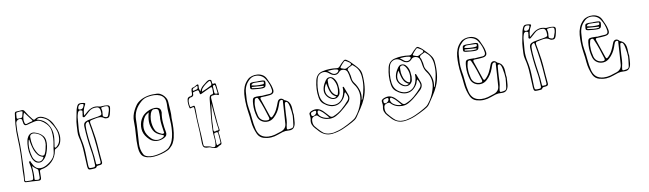

<svg xmlns="http://www.w3.org/2000/svg" viewBox="-41 -1163 6363 1883"><g transform="rotate(-10 3140.0 -221.0)"><path d="M99 47Q99 -10 103 -68.5Q107 -127 108 -185Q110 -257 106 -329.5Q102 -402 108 -474Q110 -501 114 -527.5Q118 -554 121 -580Q124 -596 138 -596Q152 -596 166.5 -597.5Q181 -599 194 -600Q209 -601 218 -588Q233 -563 249 -540Q265 -517 284 -494Q289 -490 293 -487Q297 -484 304 -489Q333 -509 360.5 -504.5Q388 -500 413 -484Q456 -457 478 -412Q492 -384 504 -354.5Q516 -325 518 -293Q520 -253 507 -219.5Q494 -186 453 -167Q448 -165 446.5 -161Q445 -157 444 -152Q434 -91 389.5 -47.5Q345 -4 282 5Q265 8 265 25Q265 40 264.5 55Q264 70 264 85Q264 112 238 110Q207 108 175.5 106Q144 104 112 103Q95 102 96 83Q98 74 98 65Q98 56 99 47ZM132 -554Q129 -530 132.5 -526.5Q136 -523 159 -525H169Q184 -525 188 -540Q190 -549 192.5 -558Q195 -567 197 -576Q201 -589 190 -589Q177 -591 165 -589.5Q153 -588 141 -586Q137 -585 135.5 -581.5Q134 -578 134 -574Q133 -570 132.5 -564.5Q132 -559 132 -554ZM211 -573Q200 -548 195.5 -524Q191 -500 198 -474Q200 -466 205.5 -461Q211 -456 221 -460Q233 -465 245.5 -468Q258 -471 270 -474Q283 -477 276 -487Q260 -508 244 -529.5Q228 -551 211 -573ZM110 26Q109 39 108 51.5Q107 64 105 77Q103 94 119 94Q129 94 138.5 94.5Q148 95 157 95Q177 95 182.5 90Q188 85 189 65Q191 31 189 -1.5Q187 -34 179 -67Q178 -73 176 -81.5Q174 -90 181 -93Q190 -96 191.5 -87.5Q193 -79 197 -74Q199 -72 199 -71Q221 -19 257.5 -10.5Q294 -2 335 -24Q373 -45 400.5 -74.5Q428 -104 432 -151Q435 -181 441 -210Q447 -239 449 -269Q452 -310 446.5 -350.5Q441 -391 409 -424Q385 -449 358 -462.5Q331 -476 294 -468Q275 -464 256.5 -459Q238 -454 219 -449Q194 -443 187 -466Q185 -474 184 -483Q183 -492 181 -500Q180 -505 179 -509Q178 -513 173 -515Q154 -523 137 -512Q120 -501 118 -481Q112 -410 116 -339Q120 -268 118 -197Q116 -141 114.5 -85.5Q113 -30 110 26ZM319 -483Q327 -482 333 -480.5Q339 -479 344 -477Q391 -464 422.5 -422.5Q454 -381 460 -325Q463 -293 458.5 -261.5Q454 -230 449 -198Q448 -194 447.5 -189.5Q447 -185 451 -183Q456 -179 460 -181.5Q464 -184 467 -187Q503 -216 506 -264Q511 -316 492 -360Q473 -404 443 -444Q430 -462 411 -473.5Q392 -485 370 -492Q357 -496 345 -495Q333 -494 319 -483ZM191 -263Q193 -276 196 -294.5Q199 -313 209 -330Q220 -350 238 -359Q256 -368 278 -362Q331 -347 359 -312.5Q387 -278 376 -210Q372 -186 365 -163.5Q358 -141 347 -119Q343 -110 335 -100Q322 -84 306.5 -73Q291 -62 269 -64Q246 -67 231.5 -82Q217 -97 209 -117Q197 -150 192 -185.5Q187 -221 191 -263ZM366 -227Q377 -326 282 -353Q260 -359 245 -351.5Q230 -344 229 -326Q228 -280 238 -237.5Q248 -195 273 -157Q287 -135 312 -126Q334 -120 342 -140Q352 -161 357 -183Q362 -205 366 -227ZM216 -303Q211 -302 210 -299Q209 -296 208 -293Q200 -262 200 -231Q200 -200 206 -168Q210 -148 215.5 -129Q221 -110 237 -93Q257 -72 280 -73.5Q303 -75 319 -100Q327 -111 314 -115Q286 -124 269.5 -144.5Q253 -165 242 -191Q232 -218 225.5 -246Q219 -274 216 -303ZM199 -41Q196 -37 196.5 -33.5Q197 -30 198 -27Q200 -2 201 23Q202 48 200 74Q199 92 201 95Q203 98 222 99Q224 99 226 99.5Q228 100 230 100Q252 100 252 79V15Q252 1 243 -4Q231 -12 220 -21Q209 -30 199 -41Z M787 -441Q798 -450 806.5 -457.5Q815 -465 823 -472Q851 -497 882 -505.5Q913 -514 949 -503Q955 -501 961 -501Q967 -501 973 -502Q1002 -505 1028 -501Q1055 -497 1050 -470Q1047 -454 1044 -438Q1041 -422 1036 -407Q1030 -388 1019.5 -381.5Q1009 -375 989 -378Q981 -380 978 -382Q957 -398 936 -399Q915 -400 893.5 -395Q872 -390 851 -386Q830 -383 833 -361Q838 -335 842.5 -308.5Q847 -282 851 -256Q861 -202 865 -148Q869 -94 873 -41Q875 -22 876.5 -3Q878 16 880 36Q883 60 858 63Q846 64 833.5 65.5Q821 67 814 83Q813 84 808.5 85Q804 86 800 87Q793 88 785.5 88Q778 88 770 89Q747 91 739 85Q731 79 729 55Q727 19 725.5 -16.5Q724 -52 722 -89Q721 -127 715.5 -165.5Q710 -204 700 -241Q693 -269 695 -297.5Q697 -326 698 -354Q700 -394 708.5 -432.5Q717 -471 724 -510Q725 -514 727 -520Q738 -555 751 -563Q764 -571 800 -565Q814 -563 817 -558.5Q820 -554 812 -541Q799 -519 793 -494.5Q787 -470 787 -441ZM743 -526Q740 -510 752 -508Q788 -500 799 -543Q802 -554 792 -556Q752 -566 743 -526ZM773 -455Q774 -460 775 -463Q776 -466 776 -469Q775 -476 777.5 -484Q780 -492 769 -496Q756 -502 745 -496Q734 -490 731 -476Q728 -466 725 -456Q722 -446 721 -435Q715 -379 711.5 -322.5Q708 -266 721 -209Q735 -146 737 -82Q739 -18 741 45Q742 67 747 72Q752 77 773 76Q777 76 780 75.5Q783 75 787 75Q808 76 808 54Q807 16 804 -21.5Q801 -59 794 -97Q775 -214 770 -333Q769 -359 779 -371Q789 -383 814 -390Q840 -396 865.5 -400Q891 -404 916 -408Q946 -413 952.5 -420.5Q959 -428 955 -459Q954 -464 953.5 -468.5Q953 -473 951 -477Q943 -499 920 -499Q898 -501 878 -495Q858 -489 841 -473Q832 -465 823 -456.5Q814 -448 804 -440Q798 -435 791 -429Q784 -423 775 -428Q768 -433 771 -441Q774 -449 773 -455ZM1033 -444Q1041 -479 1032 -488.5Q1023 -498 988 -494Q984 -493 980.5 -492.5Q977 -492 974 -492Q962 -491 965 -478Q970 -463 969.5 -448Q969 -433 967 -418Q964 -405 971.5 -399.5Q979 -394 989 -391Q999 -387 1007 -389.5Q1015 -392 1019 -403Q1023 -414 1026 -424Q1029 -434 1033 -444ZM867 37Q866 18 864 -1Q862 -20 861 -39Q856 -122 846 -203.5Q836 -285 820 -367Q817 -382 805 -374Q784 -363 784 -337Q783 -307 785 -277Q787 -247 790 -218Q797 -154 807 -90Q817 -26 820 39Q820 55 834 52Q843 50 853 51Q863 52 867 37Z M1627 -269Q1629 -217 1627 -169Q1625 -121 1614 -74Q1608 -49 1595 -24.5Q1582 0 1557 21Q1541 36 1505.5 49Q1470 62 1430.5 69Q1391 76 1360 74Q1287 68 1267 26Q1259 9 1255.5 -7.5Q1252 -24 1251 -42Q1248 -107 1254 -172Q1260 -237 1258 -302Q1257 -355 1284 -408Q1296 -432 1312.5 -455Q1329 -478 1361 -497Q1428 -535 1526 -529Q1544 -528 1557 -521.5Q1570 -515 1580 -507Q1599 -490 1610 -471.5Q1621 -453 1622 -433Q1624 -390 1627.5 -348.5Q1631 -307 1627 -269ZM1604 -364Q1604 -382 1605 -400Q1606 -418 1604 -436Q1599 -487 1552.5 -507.5Q1506 -528 1431 -514Q1409 -510 1393.5 -501.5Q1378 -493 1366 -483Q1323 -446 1303 -405.5Q1283 -365 1281 -322Q1280 -260 1276 -198Q1272 -136 1268 -74Q1267 -46 1272.5 -19.5Q1278 7 1292 33Q1299 46 1315 53.5Q1331 61 1354 64Q1376 67 1405 63.5Q1434 60 1463 52Q1492 44 1515.5 33.5Q1539 23 1549 12Q1577 -18 1588.5 -50Q1600 -82 1605 -116Q1614 -178 1610 -240Q1606 -302 1604 -364ZM1541 -340Q1532 -292 1535.5 -242Q1539 -192 1549 -142Q1552 -127 1546.5 -113.5Q1541 -100 1521 -89Q1484 -70 1445 -73Q1406 -76 1378 -101Q1332 -144 1321.5 -190Q1311 -236 1327 -285Q1335 -309 1352 -331.5Q1369 -354 1401 -372Q1425 -386 1453.5 -392Q1482 -398 1504 -393Q1542 -383 1541 -340ZM1515 -281Q1516 -286 1516.5 -290Q1517 -294 1517 -298Q1517 -314 1517 -330.5Q1517 -347 1515 -363Q1514 -371 1507 -377Q1500 -383 1483 -384Q1466 -386 1457.5 -380.5Q1449 -375 1444 -367Q1442 -363 1439.5 -358.5Q1437 -354 1435 -349Q1415 -289 1429 -227Q1434 -202 1446 -179Q1458 -156 1495 -139Q1501 -136 1507.5 -133Q1514 -130 1523 -133Q1531 -136 1530.5 -140Q1530 -144 1529 -148Q1524 -182 1519.5 -215Q1515 -248 1515 -281ZM1416 -363Q1385 -346 1372.5 -328Q1360 -310 1353 -290Q1334 -242 1342.5 -196Q1351 -150 1397 -106Q1420 -85 1449 -82Q1478 -79 1507 -95Q1522 -103 1523.5 -110Q1525 -117 1503 -124Q1444 -143 1424 -184Q1402 -228 1402 -271.5Q1402 -315 1416 -363Z M1950 -477Q1964 -509 1985.5 -527.5Q2007 -546 2029 -562Q2036 -567 2043 -570Q2050 -573 2058 -573Q2068 -573 2073 -567.5Q2078 -562 2077 -548Q2076 -525 2092 -529Q2106 -533 2109.5 -528.5Q2113 -524 2115 -505Q2117 -485 2119 -465.5Q2121 -446 2124 -426Q2127 -405 2113 -413Q2098 -421 2084.5 -419.5Q2071 -418 2057 -416Q2042 -414 2043 -393Q2047 -326 2051.5 -259.5Q2056 -193 2063 -126Q2064 -116 2066 -106.5Q2068 -97 2069 -87Q2071 -78 2071 -70Q2071 -62 2061 -60Q2055 -58 2057 -46Q2062 -23 2062.5 0.5Q2063 24 2066 47Q2069 70 2053 75Q2048 76 2042.5 78.5Q2037 81 2032 85Q2016 98 1997.5 95Q1979 92 1960 84Q1949 78 1937 78Q1925 78 1914 77Q1895 75 1886.5 63.5Q1878 52 1877 27Q1877 -30 1874.5 -87.5Q1872 -145 1868 -203Q1866 -231 1866 -259.5Q1866 -288 1864 -316Q1863 -333 1859.5 -336Q1856 -339 1844 -335Q1822 -328 1819.5 -332Q1817 -336 1812 -367Q1808 -401 1814 -423.5Q1820 -446 1849 -447Q1867 -449 1866 -478Q1865 -495 1868 -510.5Q1871 -526 1889 -528Q1899 -530 1908 -536.5Q1917 -543 1927 -547Q1947 -556 1942 -529Q1940 -516 1942.5 -503.5Q1945 -491 1950 -477ZM1965 -471Q1991 -482 2015 -492.5Q2039 -503 2062 -516Q2070 -520 2069 -533Q2068 -546 2065 -556Q2062 -565 2056 -562.5Q2050 -560 2045 -558Q2026 -547 2008 -533Q1990 -519 1975 -500Q1972 -496 1969.5 -489.5Q1967 -483 1965 -471ZM1903 -499Q1911 -501 1920.5 -503.5Q1930 -506 1931 -522Q1933 -540 1922 -535Q1913 -531 1904.5 -527Q1896 -523 1888 -519Q1884 -516 1881 -511Q1878 -506 1880 -499Q1882 -492 1886 -494.5Q1890 -497 1894 -497Q1896 -496 1898 -497Q1900 -498 1903 -499ZM2105 -503Q2103 -517 2095 -516Q2089 -515 2084.5 -512.5Q2080 -510 2080 -501Q2080 -491 2081 -481.5Q2082 -472 2082 -462Q2082 -439 2085 -434Q2088 -429 2105 -427Q2115 -424 2114 -437Q2112 -454 2109.5 -470.5Q2107 -487 2105 -503ZM1904 -488Q1900 -487 1895.5 -486Q1891 -485 1886 -483Q1875 -481 1876 -469Q1878 -453 1871.5 -446Q1865 -439 1856 -437Q1831 -435 1824 -417Q1817 -399 1821 -367Q1824 -348 1826 -344.5Q1828 -341 1841 -345Q1864 -352 1868.5 -347.5Q1873 -343 1874 -310V-301Q1873 -218 1879.5 -134Q1886 -50 1888 33Q1888 51 1893 56.5Q1898 62 1911 64Q1925 65 1939.5 68.5Q1954 72 1968 79Q1990 89 1998.5 81Q2007 73 2008 45Q2009 15 2005.5 -14.5Q2002 -44 2002 -74Q2003 -154 2011.5 -231Q2020 -308 2027 -385Q2029 -405 2035 -416Q2041 -427 2057 -428Q2070 -430 2071 -444V-482Q2071 -504 2056 -498Q2031 -487 2007 -476Q1983 -465 1959 -453Q1948 -448 1944.5 -450Q1941 -452 1939 -469Q1937 -486 1931.5 -490.5Q1926 -495 1915 -490Q1912 -489 1909.5 -489Q1907 -489 1904 -488ZM2036 -342Q2027 -285 2020 -227.5Q2013 -170 2012 -111Q2012 -101 2010 -89.5Q2008 -78 2014 -70Q2019 -61 2027.5 -66Q2036 -71 2043 -70Q2045 -70 2047 -70.5Q2049 -71 2051 -70Q2065 -70 2061 -89Q2054 -130 2050.5 -170.5Q2047 -211 2043 -251Q2041 -274 2039.5 -297Q2038 -320 2036 -342ZM2051 -41Q2048 -58 2036 -55Q2029 -52 2020 -51.5Q2011 -51 2012 -33Q2015 -2 2015 30Q2016 66 2020 70Q2024 74 2048 61Q2052 59 2055 57Q2058 55 2058 48Q2057 25 2055 3Q2053 -19 2051 -41Z M2813 -93Q2812 -72 2811 -53.5Q2810 -35 2808 -16Q2804 18 2787 36Q2770 54 2735 51Q2704 48 2677.5 55.5Q2651 63 2625 73Q2591 86 2556 88Q2521 90 2485 80Q2444 69 2424 30Q2395 -33 2389 -100Q2385 -150 2377 -200Q2369 -250 2368 -301Q2367 -339 2370 -376.5Q2373 -414 2387 -449Q2401 -484 2432 -514Q2449 -530 2474.5 -537.5Q2500 -545 2528 -543Q2556 -541 2579.5 -527Q2603 -513 2616 -485Q2627 -460 2638 -436Q2649 -412 2654 -386Q2662 -355 2651.5 -340Q2641 -325 2609 -322Q2591 -320 2573 -319Q2555 -318 2536 -318Q2523 -318 2520 -312.5Q2517 -307 2521 -295Q2536 -251 2551 -206.5Q2566 -162 2581 -118Q2586 -105 2592 -105Q2598 -105 2607 -114Q2634 -140 2650 -172.5Q2666 -205 2678 -239Q2687 -265 2706.5 -269Q2726 -273 2744 -253Q2745 -252 2745 -251.5Q2745 -251 2746 -250Q2776 -239 2789 -221Q2802 -203 2805.5 -181Q2809 -159 2809 -136.5Q2809 -114 2813 -93ZM2532 -331V-329Q2553 -331 2574.5 -332.5Q2596 -334 2617 -335Q2647 -338 2644 -370Q2640 -401 2629.5 -429.5Q2619 -458 2602 -484Q2586 -511 2558 -523.5Q2530 -536 2500 -533Q2470 -530 2447 -509Q2396 -463 2389 -396Q2385 -356 2383.5 -314.5Q2382 -273 2389 -232Q2399 -179 2403 -124.5Q2407 -70 2420 -17Q2431 26 2457 48.5Q2483 71 2528 75Q2564 77 2597 68Q2630 59 2663 47Q2712 29 2716 -20Q2720 -73 2723.5 -127Q2727 -181 2730 -234Q2731 -240 2731.5 -247Q2732 -254 2723 -256Q2716 -258 2708.5 -254.5Q2701 -251 2697 -243Q2693 -233 2689 -222.5Q2685 -212 2682 -202Q2660 -140 2615 -99Q2588 -74 2554 -71Q2520 -68 2492 -85.5Q2464 -103 2453 -137Q2444 -167 2440 -198.5Q2436 -230 2438 -262Q2440 -295 2444.5 -310Q2449 -325 2464.5 -329Q2480 -333 2513 -331ZM2520 -477H2558Q2572 -477 2584 -473.5Q2596 -470 2594 -450Q2593 -433 2588 -418Q2583 -403 2558 -401Q2534 -400 2510.5 -402.5Q2487 -405 2464 -407Q2453 -408 2444.5 -412.5Q2436 -417 2437 -430Q2439 -444 2440.5 -459Q2442 -474 2463 -476Q2477 -478 2491.5 -477Q2506 -476 2520 -476ZM2453 -448Q2480 -441 2506.5 -439Q2533 -437 2559 -439Q2566 -439 2572.5 -441Q2579 -443 2579 -453Q2580 -464 2573 -465Q2566 -466 2559 -466Q2541 -467 2523 -467.5Q2505 -468 2486 -468Q2477 -468 2468 -464.5Q2459 -461 2453 -448ZM2570 -414V-424Q2541 -426 2512 -428Q2483 -430 2454 -432V-420Q2483 -415 2512 -412Q2541 -409 2570 -414ZM2453 -239Q2452 -214 2455.5 -191Q2459 -168 2465 -145Q2473 -114 2497 -98Q2521 -82 2552 -84Q2576 -85 2569 -108Q2554 -158 2537.5 -207Q2521 -256 2500 -303Q2497 -311 2493 -315Q2489 -319 2480 -318Q2464 -317 2461 -300Q2457 -285 2454.5 -269.5Q2452 -254 2453 -239ZM2801 -84Q2801 -102 2797.5 -129Q2794 -156 2789 -180Q2784 -204 2779 -213Q2775 -220 2771 -225.5Q2767 -231 2758 -229Q2749 -228 2747 -221.5Q2745 -215 2745 -207Q2743 -185 2741 -162Q2739 -139 2738 -116Q2737 -87 2735.5 -58Q2734 -29 2726 0Q2719 31 2725 37Q2731 43 2764 36Q2781 33 2786 23Q2791 13 2792 0Q2795 -20 2797 -41Q2799 -62 2801 -84Z M3347 -224Q3338 -214 3335 -201.5Q3332 -189 3326 -178Q3288 -116 3230.5 -109.5Q3173 -103 3114 -153Q3099 -167 3092 -182.5Q3085 -198 3082 -217Q3075 -260 3077 -301.5Q3079 -343 3089 -385Q3104 -451 3166 -464Q3201 -472 3236 -473Q3271 -474 3306 -469Q3326 -466 3338 -482Q3349 -496 3361.5 -508Q3374 -520 3387 -531Q3401 -542 3415 -532Q3424 -525 3434 -518.5Q3444 -512 3452 -503Q3471 -483 3491 -463Q3511 -443 3526.5 -419.5Q3542 -396 3545 -364Q3551 -303 3545 -242.5Q3539 -182 3514 -125Q3495 -82 3468.5 -42Q3442 -2 3416 37Q3406 52 3391.5 62Q3377 72 3362 80Q3313 107 3262.5 128.5Q3212 150 3155 157Q3115 161 3083.5 148Q3052 135 3026 107Q3019 99 3011.5 90.5Q3004 82 2996 74Q2977 54 2969 31Q2961 8 2968 -19Q2970 -29 2969.5 -39Q2969 -49 2967 -59Q2963 -75 2969.5 -84Q2976 -93 2991 -99Q3026 -113 3054.5 -105.5Q3083 -98 3108 -72Q3121 -59 3133 -45.5Q3145 -32 3158 -18Q3172 -3 3192 -10Q3243 -30 3282.5 -64Q3322 -98 3356 -138Q3370 -154 3367 -174.5Q3364 -195 3347 -224ZM3383 -449Q3395 -448 3402.5 -452Q3410 -456 3417 -460Q3426 -466 3438.5 -470.5Q3451 -475 3451 -485Q3451 -496 3439 -503Q3427 -510 3417 -517Q3410 -522 3402 -525Q3394 -528 3386 -519Q3376 -509 3366.5 -498.5Q3357 -488 3349 -477Q3338 -464 3354 -459Q3362 -456 3370 -453.5Q3378 -451 3383 -449ZM3494 -120Q3500 -122 3502 -126Q3504 -130 3505 -134Q3523 -186 3531.5 -239Q3540 -292 3535 -347Q3532 -382 3518 -411Q3504 -440 3476 -462Q3472 -466 3467 -470.5Q3462 -475 3455 -470Q3445 -463 3432 -458Q3419 -453 3412 -442Q3407 -433 3413.5 -424.5Q3420 -416 3421 -407Q3421 -404 3423 -398Q3431 -374 3432.5 -348Q3434 -322 3450 -300Q3480 -260 3493 -215.5Q3506 -171 3494 -120ZM3211 -458Q3222 -452 3230.5 -444Q3239 -436 3249 -429Q3266 -416 3283.5 -417.5Q3301 -419 3313 -432Q3329 -451 3305 -457Q3282 -462 3258.5 -461Q3235 -460 3211 -458ZM3140 150Q3148 149 3155 149Q3162 149 3169 148Q3220 138 3267 117Q3314 96 3358 70Q3371 62 3383.5 54Q3396 46 3405 34Q3452 -23 3474 -95Q3491 -146 3485 -193Q3479 -240 3446 -283Q3435 -298 3429 -314.5Q3423 -331 3420 -349Q3418 -366 3415 -382Q3412 -398 3406 -414Q3400 -430 3384.5 -437.5Q3369 -445 3352.5 -443.5Q3336 -442 3325 -429Q3296 -395 3253 -413Q3244 -417 3237 -423Q3230 -429 3222 -435Q3200 -453 3175.5 -453.5Q3151 -454 3131 -439.5Q3111 -425 3104 -397Q3094 -358 3090 -318.5Q3086 -279 3091 -238Q3095 -204 3109.5 -180Q3124 -156 3152 -139Q3188 -118 3222.5 -119.5Q3257 -121 3284 -143Q3311 -165 3323 -205Q3328 -220 3330.5 -234.5Q3333 -249 3332 -264Q3332 -268 3331.5 -272.5Q3331 -277 3336 -278Q3341 -279 3343 -275.5Q3345 -272 3346 -268Q3353 -251 3359 -233.5Q3365 -216 3372 -199Q3383 -174 3377 -152Q3371 -130 3351 -112Q3332 -94 3312 -76Q3292 -58 3271 -42Q3246 -23 3218 -8Q3190 7 3156 7Q3124 7 3096 -4Q3068 -15 3045 -39Q3039 -47 3030 -47Q3001 -44 2990 -32.5Q2979 -21 2980 8Q2980 34 2994 54Q3006 70 3019.5 84Q3033 98 3046 112Q3066 133 3089 142Q3112 151 3140 150ZM3296 -261Q3294 -246 3292.5 -229Q3291 -212 3278 -198Q3256 -173 3223.5 -177Q3191 -181 3165 -212Q3143 -240 3143 -269Q3143 -298 3156 -328Q3159 -336 3163.5 -343Q3168 -350 3172 -357Q3180 -372 3192.5 -383.5Q3205 -395 3224 -394Q3244 -393 3257.5 -380Q3271 -367 3279 -350Q3289 -330 3292 -307.5Q3295 -285 3296 -261ZM3198 -336H3199Q3199 -331 3198.5 -325Q3198 -319 3199 -314Q3203 -286 3212.5 -261Q3222 -236 3244 -218Q3252 -212 3261 -209Q3270 -206 3274 -219Q3285 -255 3281.5 -290.5Q3278 -326 3258 -359Q3251 -370 3240.5 -379Q3230 -388 3215 -383Q3199 -378 3199 -364.5Q3199 -351 3198 -339ZM3257 -196Q3227 -210 3212.5 -233Q3198 -256 3191.5 -284Q3185 -312 3179 -341Q3154 -302 3155.5 -267.5Q3157 -233 3183 -209Q3224 -171 3257 -196ZM2981 -70Q2980 -48 2996 -47Q3010 -47 3022 -58Q3034 -69 3034 -83Q3034 -91 3031 -93Q3021 -97 3011.5 -93.5Q3002 -90 2992 -87Q2981 -83 2981 -70ZM3153 -5Q3134 -26 3116.5 -47Q3099 -68 3075 -84Q3071 -87 3066 -90Q3061 -93 3055 -90Q3049 -87 3048 -80.5Q3047 -74 3047 -68Q3048 -64 3049 -60Q3050 -56 3052 -51Q3059 -37 3076.5 -25.5Q3094 -14 3115 -8.5Q3136 -3 3153 -5Z M4067 -224Q4058 -214 4055 -201.5Q4052 -189 4046 -178Q4008 -116 3950.5 -109.5Q3893 -103 3834 -153Q3819 -167 3812 -182.5Q3805 -198 3802 -217Q3795 -260 3797 -301.5Q3799 -343 3809 -385Q3824 -451 3886 -464Q3921 -472 3956 -473Q3991 -474 4026 -469Q4046 -466 4058 -482Q4069 -496 4081.5 -508Q4094 -520 4107 -531Q4121 -542 4135 -532Q4144 -525 4154 -518.5Q4164 -512 4172 -503Q4191 -483 4211 -463Q4231 -443 4246.5 -419.5Q4262 -396 4265 -364Q4271 -303 4265 -242.5Q4259 -182 4234 -125Q4215 -82 4188.5 -42Q4162 -2 4136 37Q4126 52 4111.5 62Q4097 72 4082 80Q4033 107 3982.5 128.5Q3932 150 3875 157Q3835 161 3803.5 148Q3772 135 3746 107Q3739 99 3731.5 90.5Q3724 82 3716 74Q3697 54 3689 31Q3681 8 3688 -19Q3690 -29 3689.5 -39Q3689 -49 3687 -59Q3683 -75 3689.5 -84Q3696 -93 3711 -99Q3746 -113 3774.5 -105.5Q3803 -98 3828 -72Q3841 -59 3853 -45.5Q3865 -32 3878 -18Q3892 -3 3912 -10Q3963 -30 4002.5 -64Q4042 -98 4076 -138Q4090 -154 4087 -174.5Q4084 -195 4067 -224ZM4103 -449Q4115 -448 4122.5 -452Q4130 -456 4137 -460Q4146 -466 4158.5 -470.5Q4171 -475 4171 -485Q4171 -496 4159 -503Q4147 -510 4137 -517Q4130 -522 4122 -525Q4114 -528 4106 -519Q4096 -509 4086.5 -498.5Q4077 -488 4069 -477Q4058 -464 4074 -459Q4082 -456 4090 -453.5Q4098 -451 4103 -449ZM4214 -120Q4220 -122 4222 -126Q4224 -130 4225 -134Q4243 -186 4251.5 -239Q4260 -292 4255 -347Q4252 -382 4238 -411Q4224 -440 4196 -462Q4192 -466 4187 -470.5Q4182 -475 4175 -470Q4165 -463 4152 -458Q4139 -453 4132 -442Q4127 -433 4133.5 -424.5Q4140 -416 4141 -407Q4141 -404 4143 -398Q4151 -374 4152.5 -348Q4154 -322 4170 -300Q4200 -260 4213 -215.5Q4226 -171 4214 -120ZM3931 -458Q3942 -452 3950.5 -444Q3959 -436 3969 -429Q3986 -416 4003.5 -417.5Q4021 -419 4033 -432Q4049 -451 4025 -457Q4002 -462 3978.5 -461Q3955 -460 3931 -458ZM3860 150Q3868 149 3875 149Q3882 149 3889 148Q3940 138 3987 117Q4034 96 4078 70Q4091 62 4103.5 54Q4116 46 4125 34Q4172 -23 4194 -95Q4211 -146 4205 -193Q4199 -240 4166 -283Q4155 -298 4149 -314.5Q4143 -331 4140 -349Q4138 -366 4135 -382Q4132 -398 4126 -414Q4120 -430 4104.5 -437.5Q4089 -445 4072.5 -443.5Q4056 -442 4045 -429Q4016 -395 3973 -413Q3964 -417 3957 -423Q3950 -429 3942 -435Q3920 -453 3895.5 -453.5Q3871 -454 3851 -439.5Q3831 -425 3824 -397Q3814 -358 3810 -318.5Q3806 -279 3811 -238Q3815 -204 3829.5 -180Q3844 -156 3872 -139Q3908 -118 3942.5 -119.5Q3977 -121 4004 -143Q4031 -165 4043 -205Q4048 -220 4050.5 -234.5Q4053 -249 4052 -264Q4052 -268 4051.5 -272.5Q4051 -277 4056 -278Q4061 -279 4063 -275.5Q4065 -272 4066 -268Q4073 -251 4079 -233.5Q4085 -216 4092 -199Q4103 -174 4097 -152Q4091 -130 4071 -112Q4052 -94 4032 -76Q4012 -58 3991 -42Q3966 -23 3938 -8Q3910 7 3876 7Q3844 7 3816 -4Q3788 -15 3765 -39Q3759 -47 3750 -47Q3721 -44 3710 -32.5Q3699 -21 3700 8Q3700 34 3714 54Q3726 70 3739.5 84Q3753 98 3766 112Q3786 133 3809 142Q3832 151 3860 150ZM4016 -261Q4014 -246 4012.5 -229Q4011 -212 3998 -198Q3976 -173 3943.5 -177Q3911 -181 3885 -212Q3863 -240 3863 -269Q3863 -298 3876 -328Q3879 -336 3883.5 -343Q3888 -350 3892 -357Q3900 -372 3912.5 -383.5Q3925 -395 3944 -394Q3964 -393 3977.5 -380Q3991 -367 3999 -350Q4009 -330 4012 -307.5Q4015 -285 4016 -261ZM3918 -336H3919Q3919 -331 3918.5 -325Q3918 -319 3919 -314Q3923 -286 3932.5 -261Q3942 -236 3964 -218Q3972 -212 3981 -209Q3990 -206 3994 -219Q4005 -255 4001.5 -290.5Q3998 -326 3978 -359Q3971 -370 3960.5 -379Q3950 -388 3935 -383Q3919 -378 3919 -364.5Q3919 -351 3918 -339ZM3977 -196Q3947 -210 3932.5 -233Q3918 -256 3911.5 -284Q3905 -312 3899 -341Q3874 -302 3875.5 -267.5Q3877 -233 3903 -209Q3944 -171 3977 -196ZM3701 -70Q3700 -48 3716 -47Q3730 -47 3742 -58Q3754 -69 3754 -83Q3754 -91 3751 -93Q3741 -97 3731.5 -93.5Q3722 -90 3712 -87Q3701 -83 3701 -70ZM3873 -5Q3854 -26 3836.5 -47Q3819 -68 3795 -84Q3791 -87 3786 -90Q3781 -93 3775 -90Q3769 -87 3768 -80.5Q3767 -74 3767 -68Q3768 -64 3769 -60Q3770 -56 3772 -51Q3779 -37 3796.5 -25.5Q3814 -14 3835 -8.5Q3856 -3 3873 -5Z M4933 -93Q4932 -72 4931 -53.5Q4930 -35 4928 -16Q4924 18 4907 36Q4890 54 4855 51Q4824 48 4797.5 55.5Q4771 63 4745 73Q4711 86 4676 88Q4641 90 4605 80Q4564 69 4544 30Q4515 -33 4509 -100Q4505 -150 4497 -200Q4489 -250 4488 -301Q4487 -339 4490 -376.5Q4493 -414 4507 -449Q4521 -484 4552 -514Q4569 -530 4594.5 -537.5Q4620 -545 4648 -543Q4676 -541 4699.5 -527Q4723 -513 4736 -485Q4747 -460 4758 -436Q4769 -412 4774 -386Q4782 -355 4771.5 -340Q4761 -325 4729 -322Q4711 -320 4693 -319Q4675 -318 4656 -318Q4643 -318 4640 -312.5Q4637 -307 4641 -295Q4656 -251 4671 -206.5Q4686 -162 4701 -118Q4706 -105 4712 -105Q4718 -105 4727 -114Q4754 -140 4770 -172.5Q4786 -205 4798 -239Q4807 -265 4826.5 -269Q4846 -273 4864 -253Q4865 -252 4865 -251.5Q4865 -251 4866 -250Q4896 -239 4909 -221Q4922 -203 4925.5 -181Q4929 -159 4929 -136.5Q4929 -114 4933 -93ZM4652 -331V-329Q4673 -331 4694.5 -332.5Q4716 -334 4737 -335Q4767 -338 4764 -370Q4760 -401 4749.5 -429.5Q4739 -458 4722 -484Q4706 -511 4678 -523.5Q4650 -536 4620 -533Q4590 -530 4567 -509Q4516 -463 4509 -396Q4505 -356 4503.5 -314.5Q4502 -273 4509 -232Q4519 -179 4523 -124.5Q4527 -70 4540 -17Q4551 26 4577 48.5Q4603 71 4648 75Q4684 77 4717 68Q4750 59 4783 47Q4832 29 4836 -20Q4840 -73 4843.5 -127Q4847 -181 4850 -234Q4851 -240 4851.5 -247Q4852 -254 4843 -256Q4836 -258 4828.5 -254.5Q4821 -251 4817 -243Q4813 -233 4809 -222.5Q4805 -212 4802 -202Q4780 -140 4735 -99Q4708 -74 4674 -71Q4640 -68 4612 -85.5Q4584 -103 4573 -137Q4564 -167 4560 -198.5Q4556 -230 4558 -262Q4560 -295 4564.5 -310Q4569 -325 4584.5 -329Q4600 -333 4633 -331ZM4640 -477H4678Q4692 -477 4704 -473.5Q4716 -470 4714 -450Q4713 -433 4708 -418Q4703 -403 4678 -401Q4654 -400 4630.5 -402.5Q4607 -405 4584 -407Q4573 -408 4564.5 -412.5Q4556 -417 4557 -430Q4559 -444 4560.5 -459Q4562 -474 4583 -476Q4597 -478 4611.5 -477Q4626 -476 4640 -476ZM4573 -448Q4600 -441 4626.5 -439Q4653 -437 4679 -439Q4686 -439 4692.5 -441Q4699 -443 4699 -453Q4700 -464 4693 -465Q4686 -466 4679 -466Q4661 -467 4643 -467.5Q4625 -468 4606 -468Q4597 -468 4588 -464.5Q4579 -461 4573 -448ZM4690 -414V-424Q4661 -426 4632 -428Q4603 -430 4574 -432V-420Q4603 -415 4632 -412Q4661 -409 4690 -414ZM4573 -239Q4572 -214 4575.5 -191Q4579 -168 4585 -145Q4593 -114 4617 -98Q4641 -82 4672 -84Q4696 -85 4689 -108Q4674 -158 4657.5 -207Q4641 -256 4620 -303Q4617 -311 4613 -315Q4609 -319 4600 -318Q4584 -317 4581 -300Q4577 -285 4574.5 -269.5Q4572 -254 4573 -239ZM4921 -84Q4921 -102 4917.5 -129Q4914 -156 4909 -180Q4904 -204 4899 -213Q4895 -220 4891 -225.5Q4887 -231 4878 -229Q4869 -228 4867 -221.5Q4865 -215 4865 -207Q4863 -185 4861 -162Q4859 -139 4858 -116Q4857 -87 4855.5 -58Q4854 -29 4846 0Q4839 31 4845 37Q4851 43 4884 36Q4901 33 4906 23Q4911 13 4912 0Q4915 -20 4917 -41Q4919 -62 4921 -84Z M5227 -441Q5238 -450 5246.5 -457.5Q5255 -465 5263 -472Q5291 -497 5322 -505.5Q5353 -514 5389 -503Q5395 -501 5401 -501Q5407 -501 5413 -502Q5442 -505 5468 -501Q5495 -497 5490 -470Q5487 -454 5484 -438Q5481 -422 5476 -407Q5470 -388 5459.5 -381.5Q5449 -375 5429 -378Q5421 -380 5418 -382Q5397 -398 5376 -399Q5355 -400 5333.5 -395Q5312 -390 5291 -386Q5270 -383 5273 -361Q5278 -335 5282.5 -308.5Q5287 -282 5291 -256Q5301 -202 5305 -148Q5309 -94 5313 -41Q5315 -22 5316.5 -3Q5318 16 5320 36Q5323 60 5298 63Q5286 64 5273.5 65.5Q5261 67 5254 83Q5253 84 5248.5 85Q5244 86 5240 87Q5233 88 5225.5 88Q5218 88 5210 89Q5187 91 5179 85Q5171 79 5169 55Q5167 19 5165.5 -16.5Q5164 -52 5162 -89Q5161 -127 5155.5 -165.5Q5150 -204 5140 -241Q5133 -269 5135 -297.5Q5137 -326 5138 -354Q5140 -394 5148.5 -432.5Q5157 -471 5164 -510Q5165 -514 5167 -520Q5178 -555 5191 -563Q5204 -571 5240 -565Q5254 -563 5257 -558.5Q5260 -554 5252 -541Q5239 -519 5233 -494.5Q5227 -470 5227 -441ZM5183 -526Q5180 -510 5192 -508Q5228 -500 5239 -543Q5242 -554 5232 -556Q5192 -566 5183 -526ZM5213 -455Q5214 -460 5215 -463Q5216 -466 5216 -469Q5215 -476 5217.5 -484Q5220 -492 5209 -496Q5196 -502 5185 -496Q5174 -490 5171 -476Q5168 -466 5165 -456Q5162 -446 5161 -435Q5155 -379 5151.5 -322.5Q5148 -266 5161 -209Q5175 -146 5177 -82Q5179 -18 5181 45Q5182 67 5187 72Q5192 77 5213 76Q5217 76 5220 75.5Q5223 75 5227 75Q5248 76 5248 54Q5247 16 5244 -21.5Q5241 -59 5234 -97Q5215 -214 5210 -333Q5209 -359 5219 -371Q5229 -383 5254 -390Q5280 -396 5305.5 -400Q5331 -404 5356 -408Q5386 -413 5392.5 -420.5Q5399 -428 5395 -459Q5394 -464 5393.5 -468.5Q5393 -473 5391 -477Q5383 -499 5360 -499Q5338 -501 5318 -495Q5298 -489 5281 -473Q5272 -465 5263 -456.5Q5254 -448 5244 -440Q5238 -435 5231 -429Q5224 -423 5215 -428Q5208 -433 5211 -441Q5214 -449 5213 -455ZM5473 -444Q5481 -479 5472 -488.5Q5463 -498 5428 -494Q5424 -493 5420.5 -492.5Q5417 -492 5414 -492Q5402 -491 5405 -478Q5410 -463 5409.5 -448Q5409 -433 5407 -418Q5404 -405 5411.5 -399.5Q5419 -394 5429 -391Q5439 -387 5447 -389.5Q5455 -392 5459 -403Q5463 -414 5466 -424Q5469 -434 5473 -444ZM5307 37Q5306 18 5304 -1Q5302 -20 5301 -39Q5296 -122 5286 -203.5Q5276 -285 5260 -367Q5257 -382 5245 -374Q5224 -363 5224 -337Q5223 -307 5225 -277Q5227 -247 5230 -218Q5237 -154 5247 -90Q5257 -26 5260 39Q5260 55 5274 52Q5283 50 5293 51Q5303 52 5307 37Z M6153 -93Q6152 -72 6151 -53.5Q6150 -35 6148 -16Q6144 18 6127 36Q6110 54 6075 51Q6044 48 6017.5 55.5Q5991 63 5965 73Q5931 86 5896 88Q5861 90 5825 80Q5784 69 5764 30Q5735 -33 5729 -100Q5725 -150 5717 -200Q5709 -250 5708 -301Q5707 -339 5710 -376.5Q5713 -414 5727 -449Q5741 -484 5772 -514Q5789 -530 5814.5 -537.5Q5840 -545 5868 -543Q5896 -541 5919.5 -527Q5943 -513 5956 -485Q5967 -460 5978 -436Q5989 -412 5994 -386Q6002 -355 5991.5 -340Q5981 -325 5949 -322Q5931 -320 5913 -319Q5895 -318 5876 -318Q5863 -318 5860 -312.5Q5857 -307 5861 -295Q5876 -251 5891 -206.5Q5906 -162 5921 -118Q5926 -105 5932 -105Q5938 -105 5947 -114Q5974 -140 5990 -172.5Q6006 -205 6018 -239Q6027 -265 6046.5 -269Q6066 -273 6084 -253Q6085 -252 6085 -251.5Q6085 -251 6086 -250Q6116 -239 6129 -221Q6142 -203 6145.5 -181Q6149 -159 6149 -136.5Q6149 -114 6153 -93ZM5872 -331V-329Q5893 -331 5914.5 -332.5Q5936 -334 5957 -335Q5987 -338 5984 -370Q5980 -401 5969.5 -429.5Q5959 -458 5942 -484Q5926 -511 5898 -523.5Q5870 -536 5840 -533Q5810 -530 5787 -509Q5736 -463 5729 -396Q5725 -356 5723.5 -314.5Q5722 -273 5729 -232Q5739 -179 5743 -124.5Q5747 -70 5760 -17Q5771 26 5797 48.5Q5823 71 5868 75Q5904 77 5937 68Q5970 59 6003 47Q6052 29 6056 -20Q6060 -73 6063.5 -127Q6067 -181 6070 -234Q6071 -240 6071.5 -247Q6072 -254 6063 -256Q6056 -258 6048.5 -254.5Q6041 -251 6037 -243Q6033 -233 6029 -222.5Q6025 -212 6022 -202Q6000 -140 5955 -99Q5928 -74 5894 -71Q5860 -68 5832 -85.5Q5804 -103 5793 -137Q5784 -167 5780 -198.5Q5776 -230 5778 -262Q5780 -295 5784.5 -310Q5789 -325 5804.5 -329Q5820 -333 5853 -331ZM5860 -477H5898Q5912 -477 5924 -473.5Q5936 -470 5934 -450Q5933 -433 5928 -418Q5923 -403 5898 -401Q5874 -400 5850.5 -402.5Q5827 -405 5804 -407Q5793 -408 5784.5 -412.5Q5776 -417 5777 -430Q5779 -444 5780.5 -459Q5782 -474 5803 -476Q5817 -478 5831.5 -477Q5846 -476 5860 -476ZM5793 -448Q5820 -441 5846.5 -439Q5873 -437 5899 -439Q5906 -439 5912.5 -441Q5919 -443 5919 -453Q5920 -464 5913 -465Q5906 -466 5899 -466Q5881 -467 5863 -467.5Q5845 -468 5826 -468Q5817 -468 5808 -464.5Q5799 -461 5793 -448ZM5910 -414V-424Q5881 -426 5852 -428Q5823 -430 5794 -432V-420Q5823 -415 5852 -412Q5881 -409 5910 -414ZM5793 -239Q5792 -214 5795.5 -191Q5799 -168 5805 -145Q5813 -114 5837 -98Q5861 -82 5892 -84Q5916 -85 5909 -108Q5894 -158 5877.5 -207Q5861 -256 5840 -303Q5837 -311 5833 -315Q5829 -319 5820 -318Q5804 -317 5801 -300Q5797 -285 5794.5 -269.5Q5792 -254 5793 -239ZM6141 -84Q6141 -102 6137.5 -129Q6134 -156 6129 -180Q6124 -204 6119 -213Q6115 -220 6111 -225.5Q6107 -231 6098 -229Q6089 -228 6087 -221.5Q6085 -215 6085 -207Q6083 -185 6081 -162Q6079 -139 6078 -116Q6077 -87 6075.5 -58Q6074 -29 6066 0Q6059 31 6065 37Q6071 43 6104 36Q6121 33 6126 23Q6131 13 6132 0Q6135 -20 6137 -41Q6139 -62 6141 -84Z"/></g></svg>

Font: Rock 3D
Style: Regular
Weight: 400
Version: Version 1.000